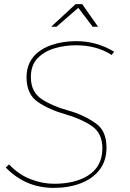

<svg xmlns="http://www.w3.org/2000/svg" viewBox="-20 -907 632 933"><path d="M456.5 -777H430.5L360.5 -869L254.5 -777H228.5L347.5 -887H379.5ZM240.5 6Q104 6 8 -93L24 -108Q72.5 -57.5 129.8 -35.8Q187 -14 242.5 -14Q342.5 -14 405.5 -52.5Q477.5 -96.5 477.5 -186.5Q477.5 -260.5 425 -295.5Q372.5 -330.5 298.5 -351.5Q217.5 -374.5 163.2 -412Q109 -449.5 109 -531.5Q109 -572.5 124.2 -603Q139.5 -633.5 166.5 -654.5Q193.5 -675.5 229.5 -688Q284 -707 351.5 -707Q448.5 -707 534.5 -656L522.5 -640Q449.5 -687 349.5 -687Q293.5 -687 243.5 -671.8Q193.5 -656.5 160.5 -622Q130 -588 130 -532.5Q130 -460.5 181.8 -426Q233.5 -391.5 310 -370.5Q386.5 -349.5 445.5 -307.5Q497.5 -271.5 497.5 -190.5Q497.5 -125 463.5 -81.5Q429.5 -38 371.5 -16Q313.5 6 240.5 6Z"/></svg>

Font: Argentum Sans Thin
Style: Italic
Weight: 100
Italic angle: -11°
Designer: Julieta Ulanovsky (font), Cristiano Sobral (main changes and remaster)
Foundry: Julieta Ulanovsky (font), Cristiano Sobral (main changes and remaster)
Version: Version 2.007;June 15, 2022;FontCreator 14.0.0.2814 64-bit; 